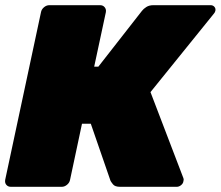

<svg xmlns="http://www.w3.org/2000/svg" viewBox="-23 -720 851 740"><path d="M789 -700Q798 -700 803.5 -693.5Q809 -687 807 -678Q805 -671 801 -667L557 -365L684 -33Q686 -28 684 -22Q683 -13 675 -6.5Q667 0 658 0H440Q420 0 412.5 -9.5Q405 -19 403 -23L327 -243H293L247 -27Q245 -16 235.5 -8Q226 0 215 0H19Q8 0 1.5 -7.5Q-5 -15 -3 -27L135 -673Q137 -684 146.5 -692Q156 -700 167 -700H363Q374 -700 380.5 -692Q387 -684 385 -673L340 -463H356L524 -678Q530 -686 541 -693Q552 -700 568 -700Z"/></svg>

Font: Rubik Black
Style: Italic
Weight: 900
Italic angle: -12°
Designer: Hubert and Fischer
Foundry: Hubert and Fischer
Version: Version 2.300;gftools[0.9.30]